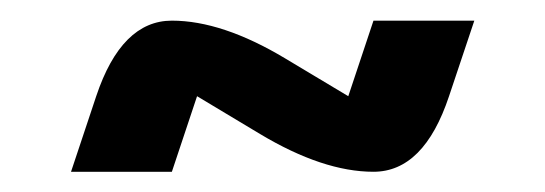

<svg xmlns="http://www.w3.org/2000/svg" viewBox="-20 -435 528 186"><path d="M439.5 -415 415 -341.8Q390.6 -268.6 341.8 -268.6Q293 -268.6 231.9 -305.2L170.9 -341.8L146.5 -268.6H48.8L73.2 -341.8Q97.7 -415 146.5 -415Q195.3 -415 256.3 -378.4L317.4 -341.8L341.8 -415Z"/></svg>

Font: BabelStone Runic Berhtwald
Style: Regular
Weight: 400
Designer: Andrew West
Foundry: BabelStone
Version: Version 7.004;November 9, 2023